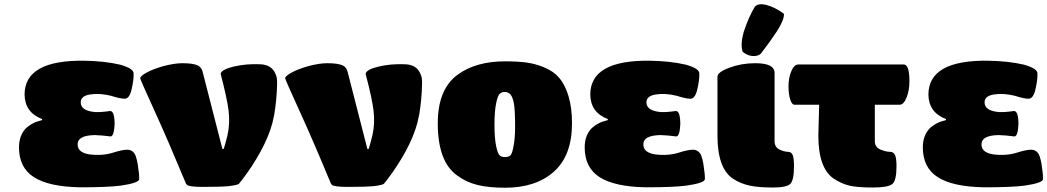

<svg xmlns="http://www.w3.org/2000/svg" viewBox="-20 -879 4953 908"><path d="M179.2 -311V-315.9Q97.7 -347.2 96.2 -431.2Q96.2 -596.2 379.9 -591.8Q475.1 -590.3 547.9 -573.2Q611.8 -555.2 611.8 -532.2Q613.3 -503.4 602.1 -455.1Q591.8 -412.1 569.8 -412.1Q547.9 -412.1 505.9 -425.8Q452.1 -439.5 404.8 -432.1Q361.8 -424.8 361.8 -395Q361.8 -355 429.2 -349.1Q457.5 -347.7 500 -354Q522 -355.5 522 -291Q519 -232.4 502 -233.9Q460 -239.3 428.2 -240.2Q348.6 -238.8 347.2 -198.2Q345.7 -157.7 402.8 -148.9Q463.9 -141.1 515.1 -157.2Q563 -172.4 585.9 -170.9Q602.1 -169.4 612.8 -157.2Q623 -147 630.9 -105Q639.2 -52.2 638.2 -32.2Q638.2 -13.7 549.8 -1Q489.7 6.8 357.9 6.8Q210.4 3.9 140.1 -41.3Q69.8 -86.4 69.8 -182.1Q69.8 -238.3 103 -272.9Q116.2 -284.7 129.9 -292.5Q143.6 -300.3 152.1 -303Q160.6 -305.7 179.2 -311Z M1031.7 -174.8H1038.1Q1044.4 -193.8 1055.7 -238.8Q1068.4 -295.9 1061 -356Q1053.7 -414.6 1023.9 -527.8V-532.2Q1030.3 -551.3 1086.7 -564.5Q1143.1 -577.6 1205.1 -575.2Q1254.4 -575.2 1275.9 -543Q1286.1 -525.9 1289.1 -509.8Q1292 -492.7 1289.1 -445.8Q1286.1 -398.9 1281.7 -369.1Q1279.3 -343.3 1268.1 -296.9Q1250.5 -231.9 1211.4 -160.9Q1172.4 -89.8 1125 -28.8L1109.9 -9.8Q1104.5 -4.4 1064.9 1Q1026.9 4.9 939.9 4.9Q904.3 4.9 886.7 2.2Q869.1 -0.5 864.7 -4.2Q860.4 -7.8 856.9 -16.1Q856.4 -18.1 856 -19Q774.9 -214.4 712.9 -350.1Q643.1 -503.4 643.1 -508.8Q643.1 -519 673.1 -535.6Q703.1 -552.2 751 -565.9Q804.7 -580.1 841.8 -580.1Q891.6 -580.1 913.3 -570.3Q935.1 -560.5 939.9 -533.2Z M1717.3 -174.8H1723.6Q1730 -193.8 1741.2 -238.8Q1753.9 -295.9 1746.6 -356Q1739.3 -414.6 1709.5 -527.8V-532.2Q1715.8 -551.3 1772.2 -564.5Q1828.6 -577.6 1890.6 -575.2Q1939.9 -575.2 1961.4 -543Q1971.7 -525.9 1974.6 -509.8Q1977.5 -492.7 1974.6 -445.8Q1971.7 -398.9 1967.3 -369.1Q1964.8 -343.3 1953.6 -296.9Q1936 -231.9 1897 -160.9Q1857.9 -89.8 1810.5 -28.8L1795.4 -9.8Q1790 -4.4 1750.5 1Q1712.4 4.9 1625.5 4.9Q1589.8 4.9 1572.3 2.2Q1554.7 -0.5 1550.3 -4.2Q1545.9 -7.8 1542.5 -16.1Q1542 -18.1 1541.5 -19Q1460.4 -214.4 1398.4 -350.1Q1328.6 -503.4 1328.6 -508.8Q1328.6 -519 1358.6 -535.6Q1388.7 -552.2 1436.5 -565.9Q1490.2 -580.1 1527.3 -580.1Q1577.1 -580.1 1598.9 -570.3Q1620.6 -560.5 1625.5 -533.2Z M2368.2 8.8Q2291 8.8 2237.5 -4.4Q2184.1 -17.6 2141.1 -49.8Q2050.3 -115.2 2050.3 -295.9Q2050.3 -456.1 2143.1 -524.9Q2229.5 -588.9 2368.2 -588.9Q2431.2 -588.9 2472.2 -583Q2513.2 -577.1 2554.2 -560.1Q2600.1 -540.5 2624 -511.2Q2652.3 -479 2668.7 -423.8Q2685.1 -368.7 2685.1 -295.9Q2685.1 -143.1 2599.1 -66.9Q2514.2 8.8 2368.2 8.8ZM2395 -431.2Q2384.3 -443.4 2368.9 -444.1Q2353.5 -444.8 2344.2 -436Q2334 -428.7 2326.2 -389.9Q2318.4 -351.1 2318.4 -289.1Q2318.4 -227.1 2326.2 -188.7Q2334 -150.4 2344.2 -143.1Q2352.5 -136.2 2368.2 -136.2Q2385.7 -136.2 2394 -144.5Q2402.3 -152.8 2408.2 -186Q2416 -224.1 2416 -275.9Q2416 -353 2411.1 -384.8Q2406.2 -416.5 2395 -431.2Z M2854.5 -311V-315.9Q2772.9 -347.2 2771.5 -431.2Q2771.5 -596.2 3055.2 -591.8Q3150.4 -590.3 3223.1 -573.2Q3287.1 -555.2 3287.1 -532.2Q3288.6 -503.4 3277.3 -455.1Q3267.1 -412.1 3245.1 -412.1Q3223.1 -412.1 3181.2 -425.8Q3127.4 -439.5 3080.1 -432.1Q3037.1 -424.8 3037.1 -395Q3037.1 -355 3104.5 -349.1Q3132.8 -347.7 3175.3 -354Q3197.3 -355.5 3197.3 -291Q3194.3 -232.4 3177.2 -233.9Q3135.3 -239.3 3103.5 -240.2Q3023.9 -238.8 3022.5 -198.2Q3021 -157.7 3078.1 -148.9Q3139.2 -141.1 3190.4 -157.2Q3238.3 -172.4 3261.2 -170.9Q3277.3 -169.4 3288.1 -157.2Q3298.3 -147 3306.2 -105Q3314.5 -52.2 3313.5 -32.2Q3313.5 -13.7 3225.1 -1Q3165 6.8 3033.2 6.8Q2885.7 3.9 2815.4 -41.3Q2745.1 -86.4 2745.1 -182.1Q2745.1 -238.3 2778.3 -272.9Q2791.5 -284.7 2805.2 -292.5Q2818.8 -300.3 2827.4 -303Q2835.9 -305.7 2854.5 -311Z M3643.1 -534.2V-210.9Q3643.1 -183.6 3666 -171.9Q3689.9 -161.1 3706.1 -161.1Q3723.1 -161.1 3729 -145Q3734.9 -128.9 3734.9 -92.8Q3734.9 -25.4 3716.8 -8.8Q3698.7 7.8 3634.8 7.8Q3568.4 7.8 3525.4 -1.2Q3482.4 -10.3 3445.8 -34.2Q3373 -83.5 3373 -237.8V-516.1Q3373 -538.1 3430.2 -559.1Q3486.8 -580.1 3551.8 -580.1Q3643.1 -580.1 3643.1 -534.2ZM3549.8 -847.2Q3564.5 -864.7 3603 -856Q3647.5 -843.8 3687 -814Q3690.4 -788.1 3654.8 -731.9Q3619.1 -677.7 3577.1 -624Q3564.5 -614.7 3548.3 -614Q3532.2 -613.3 3518.3 -618.7Q3504.4 -624 3492.2 -633.8Q3480.5 -669.9 3497.1 -728Q3522.5 -803.7 3549.8 -847.2Z M3922.9 -34.2Q3850.1 -83.5 3850.1 -237.8L3854 -383.8H3736.8Q3725.1 -383.8 3717 -408.7Q3709 -433.6 3709 -471.2Q3709 -511.2 3722.4 -542.7Q3735.8 -574.2 3755.9 -574.2H4253.9Q4280.8 -574.2 4280.8 -495.1Q4280.8 -450.7 4267.1 -417.2Q4253.4 -383.8 4234.9 -383.8H4117.2V-210.9Q4117.2 -183.6 4143.1 -171.9Q4169.9 -161.1 4188 -161.1Q4206.5 -161.1 4213.1 -145Q4219.7 -128.9 4219.7 -92.8Q4219.7 -25.4 4200.2 -8.8Q4179.2 7.8 4107.9 7.8Q4036.6 7.8 3998.8 -0.7Q3960.9 -9.3 3922.9 -34.2Z M4453.6 -311V-315.9Q4372.1 -347.2 4370.6 -431.2Q4370.6 -596.2 4654.3 -591.8Q4749.5 -590.3 4822.3 -573.2Q4886.2 -555.2 4886.2 -532.2Q4887.7 -503.4 4876.5 -455.1Q4866.2 -412.1 4844.2 -412.1Q4822.3 -412.1 4780.3 -425.8Q4726.6 -439.5 4679.2 -432.1Q4636.2 -424.8 4636.2 -395Q4636.2 -355 4703.6 -349.1Q4731.9 -347.7 4774.4 -354Q4796.4 -355.5 4796.4 -291Q4793.5 -232.4 4776.4 -233.9Q4734.4 -239.3 4702.6 -240.2Q4623 -238.8 4621.6 -198.2Q4620.1 -157.7 4677.2 -148.9Q4738.3 -141.1 4789.6 -157.2Q4837.4 -172.4 4860.4 -170.9Q4876.5 -169.4 4887.2 -157.2Q4897.5 -147 4905.3 -105Q4913.6 -52.2 4912.6 -32.2Q4912.6 -13.7 4824.2 -1Q4764.2 6.8 4632.3 6.8Q4484.9 3.9 4414.6 -41.3Q4344.2 -86.4 4344.2 -182.1Q4344.2 -238.3 4377.4 -272.9Q4390.6 -284.7 4404.3 -292.5Q4418 -300.3 4426.5 -303Q4435.1 -305.7 4453.6 -311Z"/></svg>

Font: GGS TheRock Black
Style: Regular
Weight: 900
Designer: Rodrigo Fuenzalida (2012); Goodgame Studios (2014)
Foundry: Rodrigo Fuenzalida,2012;  GGS,2014
Version: Version 1.002 | FøM Mod